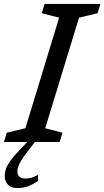

<svg xmlns="http://www.w3.org/2000/svg" viewBox="-40 -724 532 979"><path d="M261.5 -634 173 -656.5 187.5 -704H472L457.5 -656.5L363 -634L190.5 -70L278.5 -47.5L264.5 0H-20L-5.5 -47.5L89.5 -70ZM48.5 151Q48.5 167.5 59 177Q69.5 186.5 89.5 186.5Q104 186.5 118.2 182.8Q132.5 179 153.5 167.5L154 198Q122.5 219.5 99 227.2Q75.5 235 50 235Q16 235 0 217Q-16 199 -16 173Q-16 155.5 -10 137.5Q-4 119.5 12.8 96Q29.5 72.5 62 39L117 -19H152.5L98.5 51.5Q78 78 67 96.2Q56 114.5 52.2 127.5Q48.5 140.5 48.5 151Z"/></svg>

Font: Newsreader 7pt
Style: Italic
Weight: 400
Italic angle: -17°
Designer: Hugues Gentile
Foundry: Production Type
Version: Version 1.003